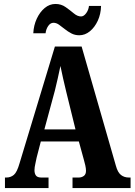

<svg xmlns="http://www.w3.org/2000/svg" viewBox="-20 -949 679 969"><path d="M5 0V-53H12Q34 -53 50 -66.5Q66 -80 79 -126L257 -714H392L565 -112Q574 -79 590.5 -66Q607 -53 631 -53H639V0H346V-53H377Q392 -53 403 -61Q414 -69 414 -87Q414 -99 410.5 -114.5Q407 -130 404 -140L378 -235H186L165 -154Q163 -142 158.5 -123Q154 -104 154 -90Q154 -73 161.5 -63Q169 -53 189 -53H225V0ZM204 -296H361L314 -487Q306 -521 298.5 -553Q291 -585 285 -616Q279 -585 271.5 -553.5Q264 -522 257 -492ZM380 -771Q358 -771 340 -780.5Q322 -790 306.5 -802.5Q291 -815 277.5 -824.5Q264 -834 250 -834Q234 -834 223 -817.5Q212 -801 210 -781H148Q150 -821 165.5 -854.5Q181 -888 205.5 -908.5Q230 -929 260 -929Q289 -929 311.5 -913Q334 -897 352.5 -881.5Q371 -866 389 -866Q403 -866 415 -882.5Q427 -899 429 -919H490Q489 -878 473.5 -844.5Q458 -811 433.5 -791Q409 -771 380 -771Z"/></svg>

Font: Noto Serif ExtraCondensed ExtraBold
Style: Regular
Weight: 800
Width: 2
Designer: Monotype Design Team
Foundry: Monotype Imaging Inc.
Version: Version 2.013; ttfautohint (v1.8.4.7-5d5b)